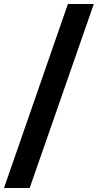

<svg xmlns="http://www.w3.org/2000/svg" viewBox="-51 -832 491 964"><path d="M-31 112 290 -812H420L98 112Z"/></svg>

Font: Montserrat Semi Bold
Style: Regular
Weight: 600
Designer: Julieta Ulanovsky
Foundry: Julieta Ulanovsky
Version: Version 3.001 September 28, 2015